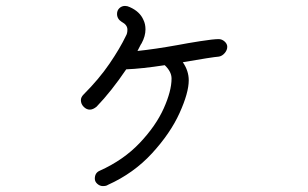

<svg xmlns="http://www.w3.org/2000/svg" viewBox="-20 -555 1040 648"><path d="M747 -397Q747 -386 738.5 -376Q730 -366 719 -364Q695 -362 597 -345Q617 -316 617 -284Q617 -242 586 -173.5Q555 -105 493 -37.5Q431 30 344 69Q339 73 327 73Q317 73 308.5 65.5Q300 58 300 48Q300 28 317 21Q397 -15 451.5 -72.5Q506 -130 532.5 -189Q559 -248 559 -290Q559 -313 536 -335Q458 -323 406 -321Q356 -247 306 -195Q294 -185 283 -185Q272 -185 262.5 -194.5Q253 -204 253 -217Q253 -227 262 -236Q314 -288 349.5 -340Q385 -392 405 -434Q410 -442 410 -455Q410 -471 391 -481Q375 -491 375 -508Q375 -520 383 -527.5Q391 -535 402 -535Q410 -535 418 -531Q452 -516 464 -488Q471 -474 471 -456Q471 -433 458 -409Q455 -405 452 -398.5Q449 -392 444 -383Q502 -389 580 -403Q611 -409 655.5 -416Q700 -423 718 -423Q729 -423 738 -415Q747 -407 747 -397Z"/></svg>

Font: Tsukimi Rounded
Style: Regular
Weight: 400
Designer: Takashi Funayama
Foundry: Takashi Funayama
Version: Version 1.032; ttfautohint (v1.8.3)